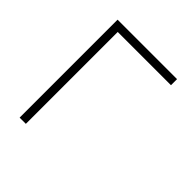

<svg xmlns="http://www.w3.org/2000/svg" viewBox="-187 -827 961 961"><g transform="rotate(45 293.0 -346.5)"><path d="M99.6 0V-693.4H520.5V-650.4H143.6V0Z"/></g></svg>

Font: Caskaydia Cove ExtraLight
Style: Regular
Weight: 200
Monospace: yes
Designer: Aaron Bell
Foundry: Saja Typeworks
Version: Version 4.300; ttfautohint (v1.8.3)